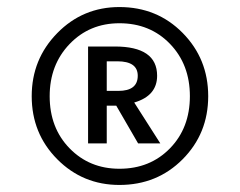

<svg xmlns="http://www.w3.org/2000/svg" viewBox="-20 -767 681 545"><path d="M319 -747Q426 -747 498.5 -673.5Q571 -600 571 -494Q571 -388 498.5 -315Q426 -242 319 -242Q215 -242 142.5 -315Q70 -388 70 -494Q70 -599 142.5 -673Q215 -747 319 -747ZM319 -288Q406 -288 462.5 -346Q519 -404 519 -494Q519 -584 462.5 -642.5Q406 -701 319 -701Q234 -701 177.5 -642Q121 -583 121 -494Q121 -404 177.5 -346Q234 -288 319 -288ZM426 -552Q426 -495 361 -476L435 -360H372L310 -467H283V-360H230V-635H306Q426 -635 426 -552ZM283 -593V-509H316Q371 -509 371 -552Q371 -593 313 -593Z"/></svg>

Font: FiraGO Book
Style: Regular
Weight: 350
Designer: bBox Type
Foundry: bBox Type GmbH
Version: Version 1.001;PS 001.001;hotconv 1.0.88;makeotf.lib2.5.64775